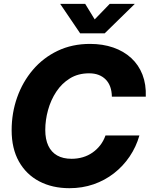

<svg xmlns="http://www.w3.org/2000/svg" viewBox="-20 -967 778 998"><path d="M340.8 11.2Q252 11.2 184.1 -24.4Q116.2 -60.1 78.4 -127.4Q40.5 -194.8 40.5 -290Q40.5 -379.9 69.1 -460.7Q97.7 -541.5 151.1 -604.2Q204.6 -667 279.8 -702.9Q355 -738.8 447.8 -738.8Q514.2 -738.8 568.6 -720Q623 -701.2 661.9 -665.5Q700.7 -629.9 720.5 -579.1Q740.2 -528.3 737.8 -464.4H561.5Q561 -493.2 553 -515.6Q544.9 -538.1 529.5 -553.7Q514.2 -569.3 492.7 -577.6Q471.2 -585.9 443.4 -585.9Q386.2 -585.9 343.8 -559.8Q301.3 -533.7 272.7 -490.5Q244.1 -447.3 229.7 -395Q215.3 -342.8 215.3 -291.5Q215.3 -243.2 231 -209.7Q246.6 -176.3 277.1 -158.9Q307.6 -141.6 352.1 -141.6Q382.8 -141.6 410.2 -149.7Q437.5 -157.7 460.4 -173.6Q483.4 -189.5 500.7 -211.7Q518.1 -233.9 528.3 -262.7H704.6Q687.5 -203.1 653.6 -153.1Q619.6 -103 572.3 -66.2Q524.9 -29.3 466.3 -9Q407.7 11.2 340.8 11.2ZM422.9 -946.8 472.2 -866.2 550.3 -946.8H680.2L679.7 -945.8L524.4 -793.9H396.5L293.5 -945.8V-946.8Z"/></svg>

Font: Inter 28pt ExtraBold
Style: Italic
Weight: 800
Italic angle: -9.3988°
Designer: Rasmus Andersson
Foundry: rsms
Version: Version 4.001;git-66647c0bb